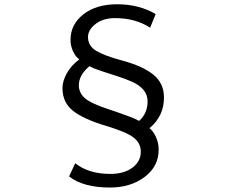

<svg xmlns="http://www.w3.org/2000/svg" viewBox="-20 -796 1040 881"><path d="M694.3 -731.4 668.9 -668.9Q601.6 -712.9 507.8 -712.9Q453.1 -712.9 418.5 -686Q383.8 -659.2 383.8 -626Q383.8 -585 421.9 -562.5Q460 -540 539.1 -518.6Q634.8 -493.2 683.6 -453.6Q732.4 -414.1 732.4 -348.6Q732.4 -262.7 666 -208Q682.6 -195.3 695.3 -168Q708 -140.6 708 -109.4Q708 -32.2 643.6 16.1Q579.1 64.5 484.4 64.5Q362.3 64.5 296.9 13.7L325.2 -46.9Q386.7 2 486.3 2Q549.8 2 587.9 -26.9Q626 -55.7 626 -99.6Q626 -139.6 592.8 -165Q559.6 -190.4 468.8 -217.8Q363.3 -249 314.9 -287.6Q266.6 -326.2 266.6 -391.6Q266.6 -422.9 286.1 -459Q305.7 -495.1 343.8 -523.4Q325.2 -537.1 314 -563Q302.7 -588.9 303.7 -614.3Q303.7 -683.6 362.3 -730Q420.9 -776.4 517.6 -776.4Q618.2 -776.4 694.3 -731.4ZM390.6 -492.2Q341.8 -452.1 341.8 -404.3Q341.8 -371.1 368.2 -346.7Q394.5 -322.3 477.5 -294.9Q594.7 -255.9 618.2 -241.2Q657.2 -275.4 657.2 -331.1Q657.2 -361.3 638.2 -383.8Q619.1 -406.2 586.9 -420.4Q554.7 -434.6 521.5 -445.3Q488.3 -456.1 450.2 -468.3Q412.1 -480.5 390.6 -492.2Z"/></svg>

Font: Gen Shin Gothic Regular
Style: Regular
Weight: 400
Designer: [Source Han Sans]
Ryoko NISHIZUKA  (kana & ideographs); Paul D. Hunt (Latin, Greek & Cyrillic); Wenlong ZHANG  (bopomofo
Version: Version 1.002.20150607